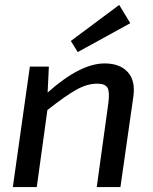

<svg xmlns="http://www.w3.org/2000/svg" viewBox="-20 -758 620 778"><path d="M295 -547 267 -592 463 -738 508 -664ZM178 -488 173 -383Q305 -501 404 -501Q466 -501 498 -465.5Q530 -430 520 -364L468 0H372L419 -340Q425 -386 415.5 -402.5Q406 -419 374 -419Q333 -419 288.5 -394Q244 -369 172 -312L129 0H32L101 -488Z"/></svg>

Font: Exo 2.0 Medium
Style: Italic
Weight: 500
Italic angle: -8°
Designer: Natanael Gama
Version: Version 1.001;PS 001.001;hotconv 1.0.70;makeotf.lib2.5.58329